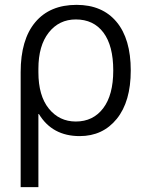

<svg xmlns="http://www.w3.org/2000/svg" viewBox="-20 -550 603 790"><path d="M65 220V-253Q65 -387 125 -458.5Q185 -530 295 -530Q401 -530 459.5 -460Q518 -390 518 -260Q518 -132 460.5 -61Q403 10 308 10Q195 10 140 -81H138V220ZM446 -260Q446 -362 405.5 -416Q365 -470 292 -470Q223 -470 180.5 -416Q138 -362 138 -267V-253Q138 -156 181 -103Q224 -50 292 -50Q363 -50 404.5 -104.5Q446 -159 446 -260Z"/></svg>

Font: M PLUS 1p
Style: Regular
Weight: 400
Version: Version 1.062